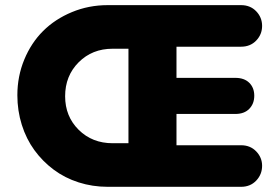

<svg xmlns="http://www.w3.org/2000/svg" viewBox="-20 -720 1055 740"><path d="M46.9 -353Q46.9 -425.8 73.5 -490.2Q100.1 -554.7 146.2 -600.6Q192.4 -646.5 257.1 -673.3Q321.8 -700.2 395 -700.2H909.2Q944.8 -700.2 967.5 -676.5Q990.2 -652.8 990.2 -620.1Q990.2 -587.4 967.5 -563.7Q944.8 -540 909.2 -540H660.2V-419.9H887.2Q921.4 -419.9 940.7 -400.9Q960 -381.8 960 -351.1Q960 -320.3 940.7 -300.5Q921.4 -280.8 887.2 -280.8H660.2V-160.2H909.2Q944.8 -160.2 967.5 -136.5Q990.2 -112.8 990.2 -81.1Q990.2 -47.9 967.5 -23.9Q944.8 0 909.2 0H395Q336.4 0 283 -17.1Q229.5 -34.2 186.8 -66.2Q144 -98.1 112.5 -141.4Q81.1 -184.6 64 -239Q46.9 -293.5 46.9 -353ZM414.1 -168H475.1V-532.2H414.1Q335.4 -532.2 283.2 -480Q231 -427.7 231 -349.1Q231 -271.5 283.2 -219.7Q335.4 -168 414.1 -168Z"/></svg>

Font: LT Saeada
Style: Bold
Weight: 700
Designer: Daniel Lyons
Foundry: LyonsType
Version: Version 1.001